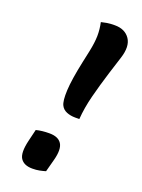

<svg xmlns="http://www.w3.org/2000/svg" viewBox="-138 -774 626 846"><g transform="rotate(20 175.0 -351.0)"><path d="M244 -268H225Q202 -268 184 -275.5Q166 -283 158 -299Q148 -318 150.5 -369Q153 -420 172 -509L184 -565Q193 -608 193.5 -639Q194 -670 187 -702Q199 -705 213.5 -707.5Q228 -710 250 -710Q298 -710 320.5 -677Q343 -644 324 -585L298 -503Q278 -439 263 -380.5Q248 -322 244 -268ZM185 -2Q172 2 157 5Q142 8 124 8Q84 8 68 -16.5Q52 -41 67 -103L80 -157Q107 -164 142 -164Q184 -164 199.5 -139.5Q215 -115 201 -62Z"/></g></svg>

Font: Recursive Sn Csl St Med
Style: Italic
Weight: 500
Italic angle: -15°
Version: Version 1.079;hotconv 1.0.112;makeotfexe 2.5.65598; ttfautoh